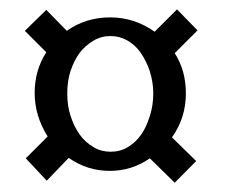

<svg xmlns="http://www.w3.org/2000/svg" viewBox="-20 -461 493 411"><path d="M123 -395Q163.6 -423.8 215.8 -423.8Q267.6 -423.8 311 -393.1L358.9 -440.9L402.8 -396L354 -347.2Q377.9 -310.1 377.9 -261.2Q377.9 -208.5 348.1 -167L399.9 -116.2L354 -69.8L300.8 -122.1Q262.2 -95.2 214.8 -95.2Q167 -95.2 127 -123L80.1 -74.2L35.2 -122.1L82 -168.9Q54.2 -212.9 54.2 -262.2Q54.2 -310.5 79.1 -349.1L33.2 -395L79.1 -439.9ZM124 -261.2Q124 -234.4 130.9 -213.4Q138.2 -190.4 150.4 -173.3Q161.6 -157.2 180.2 -146Q196.3 -136.2 216.8 -136.2Q237.3 -136.2 253.4 -146Q271 -156.7 282.2 -172.9Q293 -188 300.8 -212.9Q308.1 -235.4 308.1 -261.2Q308.1 -285.2 300.3 -309.6Q293.5 -330.1 280.8 -348.6Q269.5 -364.7 252.4 -374.5Q235.8 -383.8 216.8 -383.8Q196.3 -383.8 180.2 -374Q161.6 -362.8 150.4 -347.7Q138.2 -331.1 130.9 -308.6Q124 -287.6 124 -261.2Z"/></svg>

Font: SimahzazaarabicW05-Medium
Style: Regular
Weight: 500
Designer: Ahmed zaza
Foundry: Ahmed zaza
Version: Version 1.001